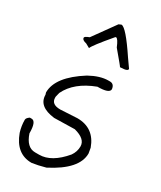

<svg xmlns="http://www.w3.org/2000/svg" viewBox="-232 -984 919 1097"><g transform="rotate(30 227.5 -435.5)"><path d="M322 -592H332Q360 -592 364 -559Q364 -530 285 -530Q158 -482 114 -390L107 -361V-355Q107 -311 166 -311L276 -317Q387 -317 426 -209L432 -174Q432 -70 264 16Q214 30 176 35Q74 35 32 -80Q20 -119 20 -159Q20 -171 39 -184H51Q82 -184 82 -105Q108 -27 164 -27H191Q272 -27 351 -121Q372 -151 372 -186Q372 -235 295 -255H291L160 -252Q51 -265 51 -342L47 -355Q47 -458 201 -555Q268 -592 322 -592ZM211 -899 227 -906Q257 -906 353 -762L391 -708Q391 -696 367 -693L341 -691Q341 -694 269 -779Q249 -828 236 -828Q232 -828 229 -823Q140 -718 133 -697L106 -712Q77 -718 77 -734Q77 -742 106 -753Z"/></g></svg>

Font: Just Me Again Down Here
Style: Regular
Weight: 400
Designer: Kimberly Geswein
Foundry: Kimberly Geswein
Version: Version 1.002 2007